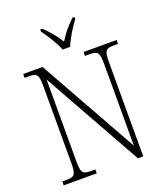

<svg xmlns="http://www.w3.org/2000/svg" viewBox="-164 -1044 1005 1157"><g transform="rotate(-20 338.0 -465.5)"><path d="M317 -771H365C382 -816 422 -880 451 -918V-931H437C394 -889 369 -858 341 -813C314 -858 287 -889 245 -931H231V-918C259 -880 300 -816 317 -771ZM43 0H255V-25H224C175 -25 164 -35 164 -109V-634L519 0H553V-605C553 -679 565 -689 613 -689H642V-714H430V-689H462C510 -689 522 -679 522 -606V-80L167 -714H43V-689H72C120 -689 132 -679 132 -606V-109C132 -35 120 -25 72 -25H43Z"/></g></svg>

Font: Noto Serif Myanmar SemiCondensed ExtraLight
Style: Regular
Weight: 200
Width: 4
Designer: Ben Mitchell and the Monotype Design Team
Foundry: Monotype Imaging Inc.
Version: Version 2.106